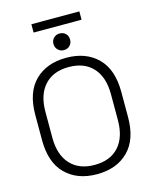

<svg xmlns="http://www.w3.org/2000/svg" viewBox="-140 -1055 922 1160"><g transform="rotate(-15 321.0 -475.0)"><path d="M52 -271V-429Q52 -569 125 -641.5Q198 -714 321 -714Q444 -714 517 -641.5Q590 -569 590 -429V-271Q590 -131 517 -58.5Q444 14 321 14Q198 14 125 -58.5Q52 -131 52 -271ZM526 -269V-431Q526 -538 472.5 -597Q419 -656 321 -656Q224 -656 170 -597Q116 -538 116 -431V-269Q116 -162 170 -103Q224 -44 321 -44Q419 -44 472.5 -103Q526 -162 526 -269ZM269 -814Q269 -837 284 -851.5Q299 -866 321 -866Q344 -866 358.5 -851.5Q373 -837 373 -814Q373 -792 358.5 -777Q344 -762 321 -762Q299 -762 284 -777Q269 -792 269 -814ZM171 -912V-964H471V-912Z"/></g></svg>

Font: Space Grotesk Frontify Light
Style: Regular
Weight: 300
Designer: Florian Karsten
Version: Version 2.000